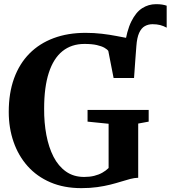

<svg xmlns="http://www.w3.org/2000/svg" viewBox="-20 -914 840 944"><path d="M638.5 -530.5 602.5 -586.5 592 -684Q603 -763 625.8 -808.8Q648.5 -854.5 679.5 -874Q710.5 -893.5 747 -893.5Q765 -893.5 777.2 -891.5Q789.5 -889.5 799.5 -886V-778Q784 -786.5 767.5 -790.8Q751 -795 730 -795Q709 -795 692 -785.5Q675 -776 664.2 -752.5Q653.5 -729 650.5 -687.5ZM380 11Q294.5 11 228 -17.5Q161.5 -46 116 -97Q70.5 -148 46.8 -216.2Q23 -284.5 23 -364Q23 -456.5 49.2 -528.8Q75.5 -601 124.8 -650.8Q174 -700.5 243.8 -726.5Q313.5 -752.5 400.5 -752.5Q443 -752.5 481 -748Q519 -743.5 551.5 -737.2Q584 -731 609.5 -726.2Q635 -721.5 652.5 -720.5L639 -530.5H538.5L512.5 -663.5Q507.5 -671 493.8 -679Q480 -687 456 -692.5Q432 -698 395 -698Q331.5 -698 287.2 -662.5Q243 -627 220 -556.2Q197 -485.5 197 -380Q196.5 -311 208 -250.2Q219.5 -189.5 243.2 -143.2Q267 -97 304.5 -70.5Q342 -44 394 -44Q421 -44 443.2 -49.5Q465.5 -55 483.2 -65Q501 -75 514 -88V-305.5L410.5 -316V-373.5H711V-316L659.5 -306.5V-40Q640.5 -39.5 619.8 -34Q599 -28.5 575 -21Q551 -13.5 522.2 -6.2Q493.5 1 458.2 6Q423 11 380 11Z"/></svg>

Font: Merriweather 48pt
Style: Bold
Weight: 700
Version: Version 2.100